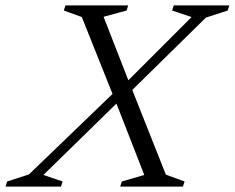

<svg xmlns="http://www.w3.org/2000/svg" viewBox="-82 -690 868 710"><path d="M367.5 -325.5 78.5 -43 149.5 -19 143.5 0H-61.5L-55.5 -19L25 -45L348 -356L371.5 -372L626.5 -627L554.5 -651L560.5 -670H766L760 -651L679.5 -625L389 -339.5ZM451.5 -43 343.5 -320 339 -330.5 220.5 -627 154 -651 160 -670H392L386 -651L301 -628L397 -382L402.5 -369L531.5 -44L600.5 -19L594.5 0H362.5L368.5 -19Z"/></svg>

Font: Newsreader 16pt
Style: Italic
Weight: 400
Italic angle: -17°
Designer: Hugues Gentile
Foundry: Production Type
Version: Version 1.003